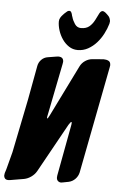

<svg xmlns="http://www.w3.org/2000/svg" viewBox="-111 -1043 669 1082"><g transform="rotate(5 223.5 -502.5)"><path d="M303 -769Q276 -769 254 -783.5Q232 -798 216.5 -820.5Q201 -843 192.5 -869.5Q184 -896 184 -920Q184 -932 190 -942Q196 -952 204 -960L205 -961Q207 -964 210 -966.5Q213 -969 215 -971L223 -978Q230 -985 239 -985Q249 -985 254 -965Q255 -962 255.5 -958.5Q256 -955 258 -952Q263 -933 276 -913.5Q289 -894 311 -894Q340 -894 357.5 -908Q375 -922 388 -947L407 -985Q415 -1000 426 -1000Q431 -1000 441 -993L442 -992Q444 -990 446 -988.5Q448 -987 450 -985L456 -979Q466 -970 469 -957Q471 -951 471 -945Q471 -942 469 -932Q461 -904 446 -875Q431 -846 410 -822.5Q389 -799 362 -784Q335 -769 303 -769ZM375 -82Q370 -61 355 -45.5Q340 -30 319 -25L288 -19Q278 -17 276 -17Q265 -17 257.5 -24Q250 -31 250 -44Q250 -51 251 -55L304 -340Q305 -345 305.5 -349Q306 -353 306 -356Q306 -361 305 -361.5Q304 -362 303 -362Q300 -362 289 -345L136 -69Q125 -50 106 -36.5Q87 -23 66 -19L-11 -6Q-15 -5 -22 -5Q-35 -5 -41 -12Q-47 -19 -47 -29Q-47 -33 -45 -43L-38 -65L-12 -164L49 -465L85 -660Q89 -681 104 -696Q119 -711 140 -714L189 -722Q193 -723 199 -723Q228 -723 228 -696Q228 -693 226 -683L168 -392Q165 -380 165 -374Q165 -372 165.5 -371.5Q166 -371 166 -370Q166 -370 167 -370Q170 -370 179 -388L322 -678Q332 -698 350.5 -710.5Q369 -723 391 -725L454 -730Q470 -730 482 -724Q494 -718 494 -699Q494 -697 492 -687Z"/></g></svg>

Font: Bangerz 2
Style: Regular
Weight: 400
Designer: vernon adams
Foundry: Vernon Adams
Version: Version 2.10;December 28, 2023;FontCreator 13.0.0.2683 64-bi